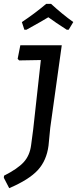

<svg xmlns="http://www.w3.org/2000/svg" viewBox="-50 -878 402 1001"><path d="M77 -723 64 -763Q128 -805 191 -858H216Q276 -803 332 -763L308 -723H298Q239 -761 202 -788Q173 -770 88 -723ZM272 -642 212 -212 203 -119Q193 -41 147 9Q101 59 -2 103L-30 49L-29 38Q42 2 73.5 -32.5Q105 -67 112 -120L123 -203L163 -565L50 -563L42 -571L56 -642Z"/></svg>

Font: Alegreya Sans SC Medium
Style: Italic
Weight: 500
Italic angle: -7°
Designer: Juan Pablo del Peral
Foundry: Huerta Tipografica
Version: Version 2.007